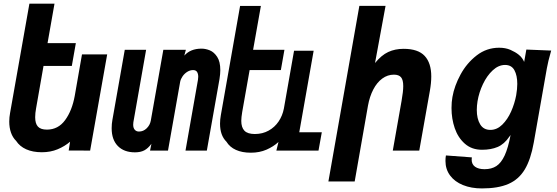

<svg xmlns="http://www.w3.org/2000/svg" viewBox="-20 -822 3040 1048"><path d="M68 -53Q49.5 -71 40 -98Q30.5 -125 30.5 -158.5Q30.5 -181 35 -205.5L140.5 -802H277.5L239.5 -586.5H394L372 -462H217.5L177 -231Q172 -204.5 172 -182Q172 -147.5 187 -131Q202 -114.5 236 -114.5Q297.5 -114.5 335.5 -166.5Q373.5 -218.5 388 -299L427.5 -525H565L472 0L355 -0.5L362.5 -48.5Q333.5 -23.5 294.5 -7.2Q255.5 9 208.5 9Q159 9 123.2 -7Q87.5 -23 68 -53Z M589.5 -122Q589.5 -146 593.5 -167.5L661 -550H777.5L708 -155Q707 -150 707 -141.5Q707 -123.5 715.5 -113.8Q724 -104 738.5 -104Q762.5 -104 780.5 -121.5Q798.5 -139 803 -163L871.5 -550H994.5L986 -518.5Q1019.5 -556.5 1080 -556.5Q1102.5 -556.5 1125.5 -547Q1148.5 -537.5 1165.5 -511.5Q1182.5 -485.5 1182.5 -439.5Q1182.5 -418 1178 -390L1109 0H992.5L1060.5 -386Q1062 -395 1062 -403Q1062 -419.5 1055.5 -429.5Q1049 -439.5 1034 -439.5Q1017.5 -439.5 1002.2 -430Q987 -420.5 976.8 -405.8Q966.5 -391 963.5 -376L897 0H799L806.5 -37Q788 -12 767.5 -1.2Q747 9.5 716.5 9.5Q657 9.5 623.2 -25Q589.5 -59.5 589.5 -122Z M1216 -48.5Q1181 -83 1181 -147Q1181 -169.5 1185.5 -194L1290.5 -789.5H1404L1361.5 -550H1532.5L1513 -439.5H1342.5L1302 -210.5Q1297 -180.5 1297 -162.5Q1297 -126.5 1314.2 -108.5Q1331.5 -90.5 1371 -90.5Q1413 -90.5 1446.2 -109Q1479.5 -127.5 1500.8 -159Q1522 -190.5 1529.5 -229.5L1585 -545H1692L1613.5 -100H1736.5L1718.5 0H1488.5L1500 -47Q1473 -22 1434.8 -5.2Q1396.5 11.5 1349.5 11.5Q1301.5 11.5 1267.8 -3.8Q1234 -19 1216 -48.5Z M1941.5 -790H2084.5L2027 -478Q2062 -521 2099.2 -538.2Q2136.5 -555.5 2183 -555.5Q2262 -555.5 2298 -516.8Q2334 -478 2334 -405Q2334 -369 2326.5 -327L2268.5 0H2124L2172 -272Q2181 -322.5 2181 -352Q2181 -386 2169 -400.2Q2157 -414.5 2130 -414.5Q2095.5 -414.5 2066.5 -393.2Q2037.5 -372 2017.5 -333.5Q1997.5 -295 1988.5 -245L1916 168.5H1772.5Z M2411.5 56.5Q2411.5 39.5 2414 26.5L2555.5 37Q2554.5 46 2554.5 49.5Q2554.5 75 2573.2 88.2Q2592 101.5 2625 101.5Q2663 101.5 2689.2 84.5Q2715.5 67.5 2734.5 26.8Q2753.5 -14 2767 -85.5L2760.5 -76.5Q2732.5 -35 2696.2 -19.8Q2660 -4.5 2611 -4.5Q2555 -4.5 2517.5 -37.5Q2480 -70.5 2462.2 -122.2Q2444.5 -174 2444.5 -232Q2444.5 -265.5 2449.5 -292.5Q2460 -353 2493.8 -415.2Q2527.5 -477.5 2581.8 -519.5Q2636 -561.5 2704.5 -561.5Q2739.5 -561.5 2766.2 -549.8Q2793 -538 2810.5 -524Q2821.5 -515.5 2829.5 -504.5Q2837.5 -493.5 2841 -484L2853 -551.5L2988.5 -546Q2970.5 -482.5 2965 -449.5L2893.5 -44Q2877 49 2844.2 103.2Q2811.5 157.5 2755.2 182Q2699 206.5 2610.5 206.5Q2552.5 206.5 2507.2 188.2Q2462 170 2436.8 136Q2411.5 102 2411.5 56.5ZM2797.5 -302Q2803.5 -337 2803.5 -364Q2803.5 -410 2787.8 -438.8Q2772 -467.5 2737 -467.5Q2701 -467.5 2669.5 -438.2Q2638 -409 2616.2 -363.2Q2594.5 -317.5 2586.5 -269.5Q2582.5 -244 2582.5 -222Q2582.5 -174 2600.8 -143.5Q2619 -113 2656.5 -113Q2692.5 -113 2721.5 -141.5Q2750.5 -170 2769.8 -213.2Q2789 -256.5 2797.5 -302Z"/></svg>

Font: JuliaMono ExtraBoldItalic
Style: Regular
Weight: 800
Italic angle: -9°
Monospace: yes
Designer: cormullion
Foundry: corm
Version: Version 0.049; ttfautohint (v1.8.4)